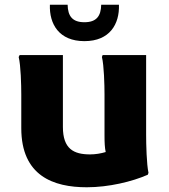

<svg xmlns="http://www.w3.org/2000/svg" viewBox="-20 -780 714 812"><path d="M337 -606C444 -606 486 -678 483 -760H408C407 -712 388 -686 337 -686C286 -686 267 -712 266 -760H191C188 -678 230 -606 337 -606ZM598 -210V-547H414L411 -539C420 -503 422 -420 422 -380V-207C422 -178 423 -155 427 -137C407 -131 384 -127 361 -127C292 -127 246 -150 246 -243V-547H63L59 -539C68 -503 70 -420 70 -380V-238C70 -36 206 12 347 12C440 12 539 -12 605 -41L608 -49C600 -85 598 -170 598 -210Z"/></svg>

Font: Kufam Arabic Latin Roman Bold
Style: Regular
Weight: 700
Designer: Wael Morcos & Artur Schmal
Version: Version 1.200;PS 001.200;hotconv 1.0.88;makeotf.lib2.5.64775